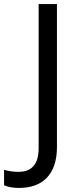

<svg xmlns="http://www.w3.org/2000/svg" viewBox="-98 -734 391 944"><path d="M-4 190C108 190 182 127 182 -11V-714H92V-4C92 87 44 111 -6 111C-33 111 -57 107 -78 101V177C-60 185 -36 190 -4 190Z"/></svg>

Font: Noto Sans Hebrew Droid
Style: Bold
Weight: 700
Designer: Monotype Design Team
Foundry: Monotype Imaging Inc.
Version: Version 1.100